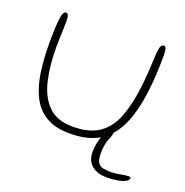

<svg xmlns="http://www.w3.org/2000/svg" viewBox="-112 -559 783 812"><g transform="rotate(20 279.0 -153.0)"><path d="M241.5 29Q176.5 29 135.2 4.2Q94 -20.5 71.2 -65.2Q48.5 -110 39.8 -170Q31 -230 31 -301Q31 -317 31.2 -333.8Q31.5 -350.5 32.2 -366.5Q33 -382.5 34 -394.5Q36.5 -425.5 41.5 -436Q46.5 -446.5 54 -446.5Q60 -446.5 63 -440.5Q66 -434.5 66.8 -425Q67.5 -415.5 67.5 -405Q67.5 -397 67 -383.2Q66.5 -369.5 66 -353.5Q65.5 -337.5 65 -322Q64.5 -306.5 64.5 -294.5Q64.5 -212 80 -145.8Q95.5 -79.5 134.5 -41Q173.5 -2.5 243.5 -2.5Q320 -2.5 363.5 -33.5Q407 -64.5 428.2 -120.5Q449.5 -176.5 459 -251.5Q461 -267 462.8 -284.2Q464.5 -301.5 465.8 -319.5Q467 -337.5 468.2 -356.2Q469.5 -375 470 -393.5Q471 -425 475 -440.8Q479 -456.5 490 -456.5Q498 -456.5 501 -446Q504 -435.5 504 -414.5Q504 -393 503.2 -372Q502.5 -351 501.5 -330.8Q500.5 -310.5 498.8 -291Q497 -271.5 494.5 -253Q484.5 -168 458 -104.5Q431.5 -41 379.8 -6Q328 29 241.5 29ZM451.5 150Q423.5 150 402.8 140.2Q382 130.5 371 112.5Q360 94.5 360 70Q360 44 367 17Q374 -10 382 -30Q387.5 -43 392.2 -50Q397 -57 406.5 -57Q412 -57 414.5 -53.8Q417 -50.5 417 -45Q417 -28 406 -3Q395 22 395 64Q395 92 403.8 104.5Q412.5 117 427.8 119.8Q443 122.5 463 122.5Q481.5 122.5 503.5 118Q525.5 113.5 538 113.5Q543 113.5 546 114.8Q549 116 549 119Q549 127.5 536.2 134.8Q523.5 142 501.5 146Q479.5 150 451.5 150Z"/></g></svg>

Font: Gluten Thin Thin
Style: Regular
Weight: 250
Version: Version 1.300